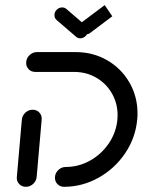

<svg xmlns="http://www.w3.org/2000/svg" viewBox="-20 -719 559 739"><path d="M105.6 -296.7Q121.5 -296.7 131.7 -285.6Q141.9 -274.4 140.4 -258.5L121.1 -38.1Q119.6 -22.2 107.6 -11.1Q95.6 0 79.6 0Q63.7 0 53.5 -11.1Q43.3 -22.2 44.8 -38.1L64.1 -258.5Q65.6 -274.4 77.8 -285.6Q90 -296.7 105.6 -296.7ZM191.5 -34.8Q191.5 -51.9 203.9 -64.1Q216.3 -76.3 233 -76.3Q282.6 -76.3 326.7 -100.9Q370.7 -125.6 399.1 -167.6Q427.4 -209.6 431.9 -259.3Q432.6 -270.4 432.6 -275.6Q432.6 -321.5 410.6 -359.8Q388.5 -398.1 350.2 -420.2Q311.9 -442.2 264.8 -442.2H115.6Q100.7 -442.2 90.7 -452.2Q80.7 -462.2 80.7 -477Q80.7 -494.1 93.1 -506.3Q105.6 -518.5 122.2 -518.5H271.5Q337.8 -518.5 392.2 -487.2Q446.7 -455.9 478 -401.7Q509.3 -347.4 509.3 -282.2Q509.3 -271.1 508.1 -259.3Q501.9 -188.9 461.9 -129.4Q421.9 -70 359.3 -35Q296.7 0 226.3 0Q211.5 0 201.5 -10Q191.5 -20 191.5 -34.8ZM189.6 -660.7Q189.6 -673 198.5 -681.7Q207.4 -690.4 219.6 -690.4Q228.5 -690.4 235.6 -684.4L310 -620.4Q318.5 -613.7 318.5 -601.5Q318.5 -589.3 309.6 -580.4Q300.7 -571.5 288.9 -571.5Q279.6 -571.5 273 -577.4L198.5 -641.5Q189.6 -648.5 189.6 -660.7ZM412.2 -656.3 327 -592.2Q320 -586.7 310 -586.7Q299.3 -586.7 292.2 -593.7Q285.2 -600.7 285.2 -611.5Q285.2 -618.5 288.5 -625Q291.9 -631.5 297.8 -635.6L383 -699.3Z"/></svg>

Font: 26F Galaxy Sans
Style: Bold Italic
Weight: 700
Italic angle: -5°
Designer: C₂₉H₂₅N₃O₅
Version: Version 1.200